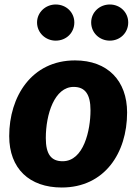

<svg xmlns="http://www.w3.org/2000/svg" viewBox="-20 -818 617 855"><path d="M314 -549C120 -549 21 -387 21 -212C21 -67 111 17 255 17C445 17 546 -136 546 -317C546 -458 460 -549 314 -549ZM308 -431C359 -431 383 -398 383 -327C383 -238 353 -100 259 -100C208 -100 184 -131 184 -203C184 -310 223 -431 308 -431ZM228 -637C275 -637 311 -672 311 -718C311 -763 275 -798 228 -798C183 -798 145 -763 145 -718C145 -672 183 -637 228 -637ZM469 -637C515 -637 551 -672 551 -718C551 -763 515 -798 469 -798C423 -798 386 -763 386 -718C386 -672 423 -637 469 -637Z"/></svg>

Font: Fira Sans OT
Style: Bold Italic
Weight: 700
Italic angle: -8°
Designer: Carrois Corporate & Edenspiekermann
Foundry: Carrois Corporate GbR & Edenspiekermann AG
Version: Version 2.001